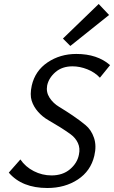

<svg xmlns="http://www.w3.org/2000/svg" viewBox="-20 -934 571 961"><path d="M332 -704 295 -741 474 -914 526 -859ZM375 -160Q382 -192 370 -218Q358 -244 334 -261.5Q310 -279 280.5 -297.5Q251 -316 222 -332.5Q193 -349 170.5 -374.5Q148 -400 138.5 -430Q129 -460 139 -506Q156 -580 218.5 -622Q281 -664 362 -664Q467 -664 531 -608L480 -545Q455 -572 417.5 -587Q380 -602 343 -602Q291 -602 257.5 -573Q224 -544 216 -506Q210 -473 228 -445Q246 -417 277 -398.5Q308 -380 343.5 -356Q379 -332 408 -308Q437 -284 450.5 -244Q464 -204 452 -154Q434 -78 369.5 -35.5Q305 7 217 7Q90 7 24 -70L82 -136Q107 -99 149 -77.5Q191 -56 238 -56Q294 -56 330.5 -87Q367 -118 375 -160Z"/></svg>

Font: EauTest Medium
Style: Italic
Weight: 500
Italic angle: -12°
Designer: Christian Thalmann (Catharsis Fonts)
Version: Version 0.001;PS 000.001;hotconv 1.0.88;makeotf.lib2.5.64775